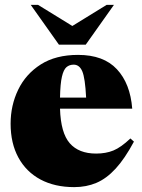

<svg xmlns="http://www.w3.org/2000/svg" viewBox="-20 -752 584 787"><path d="M300 -527Q404.5 -527 459.2 -468.2Q514 -409.5 522 -306.5H226Q229 -207 266 -164.8Q303 -122.5 374 -122.5Q414 -122.5 445 -135.2Q476 -148 514.5 -184.5L529 -171.5Q491.5 -101.5 454 -60.8Q416.5 -20 375.2 -2.5Q334 15 284 15Q204.5 15 146 -16.2Q87.5 -47.5 55.5 -106Q23.5 -164.5 23.5 -245Q23.5 -320 54.5 -384.2Q85.5 -448.5 147 -487.8Q208.5 -527 300 -527ZM282 -487Q264.5 -487 252.5 -476.8Q240.5 -466.5 233.8 -437.5Q227 -408.5 226 -352H333Q329 -432.5 317.2 -459.8Q305.5 -487 282 -487ZM447 -732 331.5 -569H221.5L106 -732H136L276.5 -645.5L417 -732Z"/></svg>

Font: Newsreader 72pt ExtraBold
Style: Regular
Weight: 800
Designer: Hugues Gentile
Foundry: Production Type
Version: Version 1.003; ttfautohint (v1.8.3)